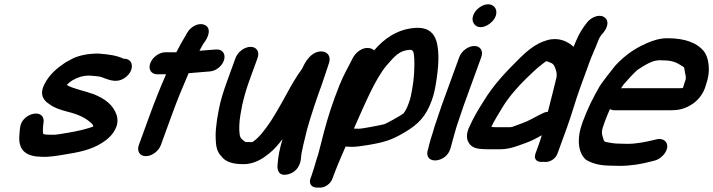

<svg xmlns="http://www.w3.org/2000/svg" viewBox="-20 -718 3302 889"><path d="M556.8 -446H552.5C523.1 -460.4 484.5 -466.7 434.9 -470C434.9 -470 434 -470 433.3 -470C391.4 -470 343.2 -462.2 310 -443.6L283.4 -428.8C282.6 -428.4 281.2 -427.5 280.3 -426.9C251.3 -407.2 210.2 -377.2 185.9 -328.3C156.5 -272.1 192.6 -245.9 208.8 -235.8C229.1 -219.7 254.4 -211 291.2 -201.1C349.7 -186.9 383.2 -168.5 408.8 -141.5C409.5 -140 410.9 -137 412.5 -132.8C389.6 -122.4 338.5 -110.5 294.9 -103.4C260.3 -97.7 237.5 -92.5 214.7 -94C214.7 -94 213.8 -94 213.1 -94C195.2 -94 186.9 -95.2 180.4 -97.8C178.5 -102.2 177.8 -121.9 180.3 -140.9L182.1 -154.9C182.3 -155.8 182.4 -157.4 182.3 -158.5C180.2 -217.8 83.7 -192.8 73.7 -131.6L71.8 -117.8C70.4 -106.7 70.2 -96.6 69.2 -81.2C67.4 -20.4 102.9 7.4 173.7 8C210.6 9.7 247.6 2.5 279.3 -2.6C334.9 -11.6 400.5 -21.9 455.3 -58.3C473.7 -70.2 504.1 -93.1 518 -129.3C526.1 -149.2 525.2 -167.6 520 -185.5C503.1 -235 463 -261.9 413.9 -281.9C369.5 -297.9 315.3 -307.8 289.2 -324.7C296.6 -332.8 306.7 -341.2 314.9 -345.9C340.6 -359.4 358.7 -367.6 393.6 -368C409.3 -366.9 427.4 -365.6 441.2 -363.5C455.2 -361.1 476.8 -347.3 507.6 -344.1C508.1 -344.1 509.2 -344 510 -344H515.5C541.3 -342.3 576.2 -363.3 587.4 -394C598.2 -423.8 581.4 -446 556.8 -446Z M708.6 -374H748.9C722.7 -313.9 697 -250 673.5 -185.5L622.9 -46.5C613.1 -19.5 625.6 5 655.2 5C684.8 5 715.1 -19.5 724.9 -46.5L775.5 -185.5C787.5 -218.5 800.3 -251.8 813.4 -284.3C827.6 -316.4 840.1 -349.2 853.4 -379.1C880.5 -381.8 909.5 -384.1 937.8 -386.1L948.5 -386.9C966 -388.1 980.1 -393.9 993 -404.8C1032.6 -438.1 1026.7 -489 983.5 -489C982 -489 982.1 -489 981.2 -488.9L966.3 -487.9C944.7 -486.3 925.6 -484.9 903.4 -482.9C905.3 -486.4 907.8 -491.1 909.8 -494.6L921.5 -515.5C924.3 -519.4 957.8 -559.4 943 -589.1C935.2 -604.5 909.3 -613 882.6 -599.7C856 -586.5 845.2 -564.3 840.7 -555.4C826.1 -531.5 811.3 -505.5 796.4 -476H745.8C718.8 -476 686.5 -454.6 675.7 -425C664.9 -395.4 681.6 -374 708.6 -374Z M1031.9 -343.2C1015.2 -297.2 1000.6 -251.6 993.2 -210.7L985.1 -166C981.1 -135.7 977.1 -106.5 978.6 -77.7C980 -49.5 980.5 -18.9 1005.3 6.1C1021.8 28.6 1053 42 1103.7 42C1158.3 43.7 1199.4 14 1224.8 -6.3C1249.4 -25.9 1269.5 -49.2 1288.2 -74.3C1275.5 -32.2 1267.7 6.9 1265.2 44C1264.9 46.4 1257 103.2 1313.4 89.2C1368.4 75.5 1373 21.8 1373.3 17.1C1375.6 -19.8 1389 -62.9 1401.2 -116.5C1419.1 -182 1446.8 -263.2 1472 -332.4C1483.1 -362.9 1488 -381.8 1495.4 -402.2C1498.8 -411.6 1502.5 -422.9 1504.1 -428.6C1513.7 -462 1491.6 -482.9 1460.6 -479.6C1406.5 -473.5 1381.6 -403.6 1378.5 -399.1C1353.5 -365.6 1331.8 -328.1 1311.2 -290.3L1284.2 -241.5C1268.2 -212.6 1244.6 -172.9 1233.4 -156.2C1205.2 -114.2 1177.1 -78.3 1148.6 -59.9C1148.4 -59.9 1144.8 -60 1142.6 -60C1113.2 -60 1117.2 -59.9 1111.8 -63.8C1095.4 -76 1091.8 -82.7 1090 -93.5C1086.1 -117 1087.5 -152.8 1093.2 -186.5L1100.9 -229C1108.5 -263.7 1120 -304.9 1134.2 -343.9L1172.6 -449.5C1182.4 -476.5 1169.9 -501 1140.4 -501C1110.8 -501 1080.4 -476.5 1070.6 -449.5Z M1770.5 -415.5C1808.7 -460.1 1830.7 -483.8 1874.9 -487.1C1893.2 -488.6 1896.1 -479.7 1898.2 -446C1900 -406.7 1897.3 -352.1 1888.8 -307C1883.9 -280.8 1882 -266.5 1873.1 -242C1864.6 -218.6 1858.7 -206.7 1848.7 -193.2C1835.8 -182.9 1770.7 -146.5 1759.5 -143C1742.4 -138.4 1658.2 -122 1641.9 -122C1636.3 -122 1628.2 -122.1 1618.6 -122.6C1666 -228.9 1717.2 -353.3 1770.5 -415.5ZM1423.7 91.5 1417.9 107.5C1412.3 122.7 1415.7 136.2 1424 142.9C1435.3 152.2 1449 150.7 1454.9 150.4C1457.8 150.7 1468.6 152.2 1483.3 146.2C1497.4 140.6 1513 126.5 1519.1 109.5C1537.2 59.9 1557.4 11.9 1580 -39.3C1589.2 -38.7 1602.8 -38.1 1611 -38.1C1627.8 -38.1 1650.1 -41.1 1683.1 -46.4C1757.1 -58.7 1793.6 -69.2 1853.8 -105.4C1918.5 -143.7 1952.4 -179.8 1978.9 -252.5C1990.5 -284.4 1994.3 -307.5 1998.6 -333.2C2009.2 -397.2 2017.3 -476.8 1999.6 -530.7C1990.3 -559.5 1967.7 -592.7 1903.5 -588.9C1817.6 -583.4 1755.4 -536 1712.1 -484.5C1703.5 -494.8 1679.7 -500.7 1657.4 -490.9C1627.8 -477.8 1615.4 -453.4 1611.7 -445.9C1594.2 -410.1 1572.3 -374.4 1551.7 -323.4C1545.4 -306.1 1538.7 -288.3 1529 -263.7C1503 -192.4 1483.8 -124.7 1468.1 -60.3C1460 -30.9 1454.6 -4.3 1446 19.2C1438.4 43.9 1430.8 72 1423.7 91.5Z M2026.8 -234.6C2017 -207.7 2006.9 -174.4 1998.8 -152.1C1994.2 -139.4 1990.2 -126.8 1986.1 -111.6C1978.1 -86 1968.2 -56.5 1962.2 -26.9L1960.5 -22.3C1960.1 -21.2 1959.6 -19.3 1959.3 -17.9C1947.4 45.6 2046.1 34.9 2064.5 -27.6L2066.3 -32.6C2068.9 -39.7 2068.8 -42.8 2072.4 -55.2C2081.8 -87.1 2090.2 -123.1 2100.8 -152.1C2110.5 -178.7 2119.9 -210.1 2128.8 -234.6L2208.5 -453.5C2218.3 -480.5 2205.8 -505 2176.2 -505C2146.6 -505 2116.3 -480.5 2106.5 -453.5ZM2273.7 -639.9C2293.2 -686.5 2247.1 -718.7 2198.4 -682.4C2171.8 -662.5 2160.1 -630.5 2173.4 -610C2176.4 -605.2 2184.6 -592.3 2206 -592.2C2231.2 -592.2 2263.5 -615.6 2273.7 -639.9Z M2487.3 -190.7 2473.6 -183.9C2443 -167.9 2425.7 -157.8 2401 -148.7L2368.7 -136.7C2349.1 -129.4 2351.3 -129 2332.3 -129H2273.2C2265.8 -129.4 2259.2 -129.8 2255 -130.2C2268 -159 2287.4 -189.2 2308.1 -223.6C2336.5 -269.8 2374.6 -313.1 2416.2 -354.3C2443.3 -380.1 2467.2 -403.6 2489.2 -419.9C2512.4 -437.2 2505.2 -435.8 2519.2 -432L2534.7 -425.1C2540 -422.2 2545.4 -416.7 2548.3 -408.9C2555.2 -390.6 2559.2 -381.6 2557.2 -361.6C2553.6 -344.1 2525 -233.2 2516.7 -200.4C2508.6 -199.6 2504.3 -199.4 2487.3 -190.7ZM2561.5 -7.5 2604.1 -124.5C2628.5 -191.4 2642.6 -246.8 2665.8 -310.5L2710.6 -433.5C2722.9 -467.4 2735.8 -491.7 2747.7 -524.5C2753.1 -539.3 2756.4 -544.7 2763.7 -555.6C2767.8 -560.2 2796.4 -587.8 2792.1 -617C2790.6 -627.2 2784.3 -635.4 2775 -640.3C2749.5 -653.6 2714.8 -635.2 2698.3 -614.1C2679.1 -589.9 2662.1 -564.3 2647.2 -528.4C2643.1 -518.5 2640 -511.2 2635.7 -501.1C2630.7 -506.2 2623.1 -512.5 2615.9 -516.9C2601.8 -525.6 2565.5 -546.5 2514.8 -532.3C2459.1 -517.8 2415.5 -476.7 2387.5 -449.8C2331.2 -393.3 2268.5 -331.6 2218.2 -247.8C2195.8 -212.9 2174 -176.7 2155.1 -134.9C2141.3 -107.3 2136.7 -79.5 2150.1 -57.6C2168.1 -26.2 2205.2 -28.4 2233.4 -27C2234.3 -27 2234.3 -27 2234.8 -27H2295.1C2330.7 -27 2356.1 -35.3 2381 -44.1L2415 -56.3C2443.2 -66.4 2465.8 -78.9 2488.5 -91.9C2484.9 -79.2 2480 -63.7 2475.2 -50.5L2459.5 -7.5C2449.4 20.4 2467.1 35.3 2495.8 31.1C2520.9 36.2 2551.2 20.9 2561.5 -7.5Z M3142.5 -311.8C3138.8 -310.2 3141.1 -309.5 3123.1 -309.5H2862.1C2860.3 -309.5 2857.6 -309.3 2855.4 -309.1C2860.3 -317.1 2865 -323.9 2867.7 -327.2C2880.3 -342.5 2918.9 -384.4 2931.7 -394.5C2968.4 -418.2 3000.6 -439 3033.5 -439C3084.1 -439 3102.3 -433.8 3127.7 -418.7C3150.2 -404.5 3146.6 -411.6 3150.6 -388.3C3156.1 -357.4 3159.2 -360.4 3148.6 -331.3C3146.3 -325.3 3143.7 -315 3142.5 -311.8ZM2845.6 -53C2834.8 -53 2824.9 -53.8 2815.6 -55.3C2775.8 -62 2778 -59 2772 -79.8C2764.4 -104.3 2764.6 -111.7 2779.3 -151.9C2786.8 -172.5 2795.3 -193.4 2804.2 -213C2809.7 -209.6 2816.9 -207.5 2825 -207.5H3086C3114.3 -207.5 3141.8 -210.5 3175 -229.6C3209.3 -248.6 3232.7 -279.3 3243.8 -309.8C3246.2 -316.4 3247.6 -321 3250.6 -331.3C3257.9 -352.2 3261.7 -375.7 3262.1 -393C3262.8 -418.6 3257.4 -459 3238.2 -481.9C3207.8 -518.6 3154.2 -541 3069.5 -541C3032.4 -541 2999.1 -528.9 2973 -517.3C2916.5 -492.3 2873.7 -461.8 2829.8 -415.3C2821 -405.6 2765.1 -333.2 2757.1 -319.5C2726.8 -267.6 2699.7 -213.4 2676.9 -150.9C2649.3 -75 2656.4 -10.8 2692.7 21.2C2693.3 21.7 2694.5 22.6 2695.4 23.1C2721.5 37.8 2753.4 48.6 2806.4 49C2818.9 49.6 2835 50 2848.7 50C2900.6 50 2951 41.6 2995.2 29.5L3011.6 25.5C3027.4 21.7 3043.2 10 3053 -1.8C3089.1 -45.3 3061 -82.7 3020.1 -72.9L3002.1 -68.6C2969.5 -60.8 2925.8 -52 2885.8 -52C2872.2 -52 2857.5 -53 2845.6 -53Z"/></svg>

Font: Take Off
Style: Hosehead
Weight: 400
Foundry: Cannot Into Space Fonts
Version: Version 0.89